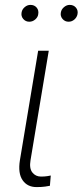

<svg xmlns="http://www.w3.org/2000/svg" viewBox="-20 -751 335 778"><path d="M134.6 -545.5H177.6L103.7 -101.9Q98 -68.5 111.2 -52Q124.3 -35.5 146 -35.5Q160.9 -35.5 171.9 -37.3Q182.9 -39.1 185.7 -39.8L182.2 1.8Q176.8 2.8 163.2 5Q149.5 7.1 128.2 7.1Q90.9 7.1 71.6 -20.8Q52.2 -48.7 60.7 -101.9ZM98.7 -663Q83.8 -663 74.2 -674.2Q64.6 -685.4 67.5 -700.6Q69.6 -713.4 80.3 -722.3Q90.9 -731.2 103.3 -731.2Q119.3 -731.2 128.6 -720.2Q137.8 -709.2 134.9 -693.2Q133.5 -681.5 122.9 -672.2Q112.2 -663 98.7 -663ZM257.8 -663Q242.9 -663 233.3 -674.4Q223.7 -685.7 226.6 -700.6Q228.7 -713.1 239.3 -722.1Q250 -731.2 262.4 -731.2Q278.4 -731.2 287.8 -720Q297.2 -708.8 294 -693.2Q291.5 -680.8 281.4 -671.9Q271.3 -663 257.8 -663Z"/></svg>

Font: Inter UI Extra Light
Style: Italic
Weight: 200
Italic angle: -9.39999°
Designer: Rasmus Andersson
Foundry: rsms
Version: 3.2;8d6f07862